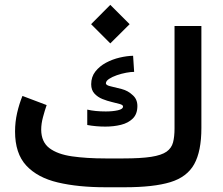

<svg xmlns="http://www.w3.org/2000/svg" viewBox="-20 -790 939 810"><path d="M445.3 -769.5 526.9 -688 445.3 -606.9 364.3 -688ZM425.3 -121.6H499.5Q574.2 -121.6 617.9 -128.4Q661.6 -135.3 682.6 -150.1Q703.6 -165 710 -189.2Q716.3 -213.4 716.3 -248.5V-680.2H829.6V-250Q829.6 -151.9 799.3 -97.4Q769 -43 698.5 -21.5Q627.9 0 505.9 0H425.3Q309.6 0 223.9 -20.3Q138.2 -40.5 90.8 -91.6Q43.5 -142.6 43.5 -235.4Q43.5 -275.4 52.2 -313.5Q61 -351.6 74.7 -385.3L176.8 -346.7Q168.9 -324.2 161.4 -296.1Q153.8 -268.1 153.8 -242.7Q154.3 -190.9 188.5 -165Q222.7 -139.2 283.9 -130.4Q345.2 -121.6 425.3 -121.6ZM348.1 -327.6Q381.3 -319.8 426.3 -319.8Q455.1 -319.8 477.1 -324.7Q499 -329.6 499 -340.8Q499 -347.2 485.6 -351.1Q472.2 -355 452.1 -359.6Q432.1 -364.3 412.1 -372.3Q392.1 -380.4 378.4 -395.3Q364.7 -410.2 364.7 -434.6Q364.7 -465.8 382.3 -488.3Q399.9 -510.7 427.2 -525.4Q454.6 -540 485.1 -547.1Q515.6 -554.2 541.5 -554.7L545.9 -486.8Q532.2 -486.8 512.5 -483.2Q492.7 -479.5 472.9 -472.7Q453.1 -465.8 439.9 -457Q426.8 -448.2 426.8 -438.5Q426.8 -430.2 447 -425.8Q467.3 -421.4 493.7 -414.3Q520 -407.2 538.1 -390.1Q559.6 -372.6 559.6 -342.8Q559.6 -309.1 540.3 -290Q521 -271 490.2 -263.4Q459.5 -255.9 424.3 -255.9Q405.3 -255.9 385.7 -257.6Q366.2 -259.3 348.1 -262.7Z"/></svg>

Font: Vazirmatn UI SemiBold
Style: Regular
Weight: 600
Designer: Saber Rastikerdar
Foundry: Saber Rastikerdar
Version: Version 33.003